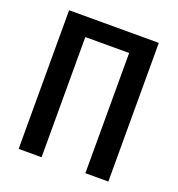

<svg xmlns="http://www.w3.org/2000/svg" viewBox="-129 -818 858 925"><g transform="rotate(20 300.0 -355.5)"><path d="M528.3 0H410.6V-616.2H186V0H68.4V-710.9H528.3Z"/></g></svg>

Font: Roboto Mono
Style: Regular
Weight: 500
Designer: Google
Version: Version 2.000986; 2015; ttfautohint (v1.3)